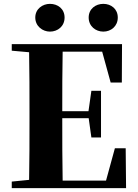

<svg xmlns="http://www.w3.org/2000/svg" viewBox="-20 -976 714 996"><path d="M239 -812C280 -812 315 -840 315 -885C315 -930 280 -956 239 -956C201 -956 163 -930 163 -885C163 -840 201 -812 239 -812ZM516 -812C556 -812 591 -840 591 -885C591 -930 556 -956 516 -956C476 -956 440 -930 440 -885C440 -840 476 -812 516 -812ZM554 -548H612L613 -747H41V-713L131 -705C133 -602 133 -499 133 -395V-351C133 -247 133 -144 131 -43L41 -34V0H634L632 -207H576L530 -39H305C303 -143 303 -249 303 -360V-363H440L454 -263H504V-505H454L439 -399H303C303 -505 303 -608 305 -708H510Z"/></svg>

Font: Noto Serif CJK SC Black
Style: Regular
Weight: 900
Designer: Ryoko NISHIZUKA 西塚涼子 (kana & ideographs); Frank Grießhammer (Latin, Greek & Cyrillic); Wenlong ZHANG 张文龙 (bopomofo); San
Foundry: Adobe
Version: Version 2.001;hotconv 1.1.0;makeotfexe 2.6.0